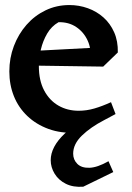

<svg xmlns="http://www.w3.org/2000/svg" viewBox="-20 -512 525 761"><path d="M310 228Q270 231 241 216.5Q212 202 196.5 176.5Q181 151 181 123Q181 70 236.5 17.5Q292 -35 392 -67L438 -60L393 -36Q339 -8 304.5 25.5Q270 59 270 97Q270 121 286.5 137.5Q303 154 334.5 153Q366 152 410 127L429 170ZM282 14Q221 17 172 -1Q123 -19 88 -52.5Q53 -86 35 -131Q17 -176 17 -229Q17 -282 35 -329.5Q53 -377 85 -413.5Q117 -450 160.5 -471Q204 -492 255 -492Q293 -492 328 -479.5Q363 -467 390 -443Q417 -419 432.5 -384Q448 -349 447 -304L338 -276Q343 -317 327.5 -351Q312 -385 282 -405Q252 -425 212 -424Q184 -408 167 -379Q150 -350 142 -316Q134 -282 134 -250Q134 -193 155 -153.5Q176 -114 211.5 -93.5Q247 -73 292 -73Q323 -73 354 -82Q385 -91 420 -107L438 -60ZM389 -248 113 -252 109 -310 412 -326 447 -304Z"/></svg>

Font: Eczar Medium
Style: Regular
Weight: 500
Designer: Vaibhav Singh
Foundry: Rosetta Type Foundry
Version: Version 2.000